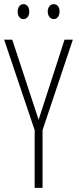

<svg xmlns="http://www.w3.org/2000/svg" viewBox="-20 -905 371 925"><path d="M65 -849C65 -828 76 -813 93 -813C109 -813 121 -827 121 -849C121 -871 109 -885 93 -885C76 -885 65 -869 65 -849ZM210 -850C210 -828 222 -813 239 -813C256 -813 267 -828 267 -850C267 -872 255 -885 239 -885C222 -885 210 -870 210 -850ZM166 -328 39 -714H0L147 -278V0H185V-278L331 -714H291Z"/></svg>

Font: Noto Sans ExtraCondensed ExtraLight
Style: Regular
Weight: 200
Width: 2
Designer: Monotype Design Team
Foundry: Monotype Imaging Inc.
Version: Version 2.013